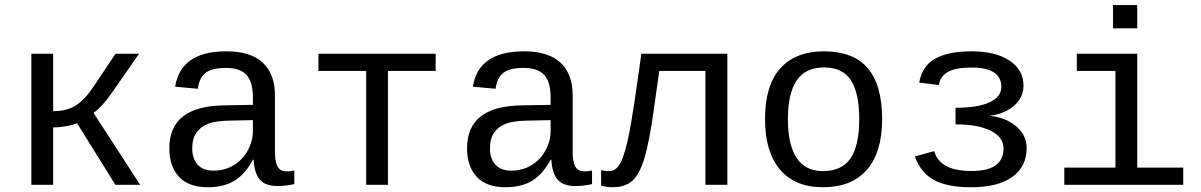

<svg xmlns="http://www.w3.org/2000/svg" viewBox="-20 -745 4841 774"><path d="M106.4 -528.3H194.3V-296.9Q249.5 -296.9 285.6 -319.8Q321.8 -342.8 357.9 -397L445.8 -528.3H540.5L430.2 -369.6Q392.1 -315.4 356.9 -290L544.9 0H445.3L290.5 -248.5Q273.9 -241.2 247.1 -236.3Q220.2 -231.4 194.3 -231.4V0H106.4Z M1137.7 -54.2Q1150.4 -54.2 1166.5 -57.6V-2.9Q1133.3 4.9 1098.6 4.9Q1049.8 4.9 1027.6 -20.8Q1005.4 -46.4 1002.4 -101.1H999.5Q967.8 -42 924.6 -16.1Q881.3 9.8 817.9 9.8Q740.7 9.8 701.7 -32.2Q662.6 -74.2 662.6 -147.5Q662.6 -317.9 884.3 -320.3L999.5 -322.3V-351.1Q999.5 -415 973.6 -443.1Q947.8 -471.2 891.1 -471.2Q833.5 -471.2 808.1 -450.7Q782.7 -430.2 777.8 -387.2L686 -395.5Q708.5 -538.1 892.6 -538.1Q990.2 -538.1 1039.3 -492.4Q1088.4 -446.8 1088.4 -360.4V-132.8Q1088.4 -93.8 1098.6 -74Q1108.9 -54.2 1137.7 -54.2ZM840.3 -57.1Q887.2 -57.1 923.3 -79.6Q959.5 -102.1 979.5 -139.6Q999.5 -177.2 999.5 -217.3V-260.7L906.7 -258.8Q849.1 -257.8 818.8 -246.1Q788.6 -234.4 771.7 -210.2Q754.9 -186 754.9 -146Q754.9 -106 776.6 -81.5Q798.3 -57.1 840.3 -57.1Z M1263.7 -528.3H1736.3V-459H1543.9V0H1456.1V-459H1263.7Z M2337.9 -54.2Q2350.6 -54.2 2366.7 -57.6V-2.9Q2333.5 4.9 2298.8 4.9Q2250 4.9 2227.8 -20.8Q2205.6 -46.4 2202.6 -101.1H2199.7Q2168 -42 2124.8 -16.1Q2081.5 9.8 2018.1 9.8Q1940.9 9.8 1901.9 -32.2Q1862.8 -74.2 1862.8 -147.5Q1862.8 -317.9 2084.5 -320.3L2199.7 -322.3V-351.1Q2199.7 -415 2173.8 -443.1Q2147.9 -471.2 2091.3 -471.2Q2033.7 -471.2 2008.3 -450.7Q1982.9 -430.2 1978 -387.2L1886.2 -395.5Q1908.7 -538.1 2092.8 -538.1Q2190.4 -538.1 2239.5 -492.4Q2288.6 -446.8 2288.6 -360.4V-132.8Q2288.6 -93.8 2298.8 -74Q2309.1 -54.2 2337.9 -54.2ZM2040.5 -57.1Q2087.4 -57.1 2123.5 -79.6Q2159.7 -102.1 2179.7 -139.6Q2199.7 -177.2 2199.7 -217.3V-260.7L2106.9 -258.8Q2049.3 -257.8 2019 -246.1Q1988.8 -234.4 1971.9 -210.2Q1955.1 -186 1955.1 -146Q1955.1 -106 1976.8 -81.5Q1998.5 -57.1 2040.5 -57.1Z M2823.7 0V-459H2637.7L2615.2 -299.8Q2597.7 -174.3 2578.4 -109.1Q2559.1 -43.9 2530 -17.1Q2501 9.8 2449.2 9.8Q2424.8 9.8 2403.3 3.4V-59.6Q2415.5 -55.2 2436.5 -55.2Q2464.8 -55.2 2482.7 -91.3Q2500.5 -127.4 2516.6 -208.7Q2532.7 -290 2565.4 -528.3H2912.1V0Z M3536.1 -264.6Q3536.1 -131.3 3474.9 -60.8Q3413.6 9.8 3297.9 9.8Q3184.6 9.8 3124.3 -61.5Q3064 -132.8 3064 -264.6Q3064 -400.9 3125.7 -469.5Q3187.5 -538.1 3300.8 -538.1Q3419.9 -538.1 3478 -470.2Q3536.1 -402.3 3536.1 -264.6ZM3443.8 -264.6Q3443.8 -369.6 3410.4 -421.4Q3377 -473.1 3302.2 -473.1Q3226.6 -473.1 3191.4 -420.4Q3156.2 -367.7 3156.2 -264.6Q3156.2 -162.1 3191.4 -108.6Q3226.6 -55.2 3296.9 -55.2Q3374.5 -55.2 3409.2 -107.4Q3443.8 -159.7 3443.8 -264.6Z M3894.5 9.8Q3798.3 9.8 3745.1 -19.3Q3691.9 -48.3 3668 -114.3L3745.6 -135.7Q3758.3 -94.7 3795.4 -75.2Q3832.5 -55.7 3896.5 -55.7Q4025.4 -55.7 4025.4 -146Q4025.4 -192.4 3973.9 -218Q3922.4 -243.7 3832 -243.7V-310.5Q3921.4 -310.5 3969 -332.5Q4016.6 -354.5 4016.6 -394.5Q4016.6 -472.7 3896 -472.7Q3833 -472.7 3801.8 -455.3Q3770.5 -438 3764.6 -402.3L3685.5 -412.1Q3697.3 -479 3749.8 -508.5Q3802.2 -538.1 3896.5 -538.1Q3993.2 -538.1 4049.6 -500.7Q4106 -463.4 4106 -398.9Q4106 -367.2 4088.1 -341.3Q4070.3 -315.4 4039.1 -299.1Q4007.8 -282.7 3972.7 -278.8V-277.8Q4035.2 -271 4076.9 -235.4Q4118.7 -199.7 4118.7 -148.4Q4118.7 -73.2 4060.8 -31.7Q4002.9 9.8 3894.5 9.8Z M4564.5 -69.3H4750V0H4270.5V-69.3H4476.6V-459H4320.8V-528.3H4564.5ZM4466.8 -630.9V-724.6H4564.5V-630.9Z"/></svg>

Font: Liberation Mono
Style: Regular
Weight: 400
Monospace: yes
Designer: Steve Matteson
Foundry: Ascender Corporation
Version: Version 2.1.5